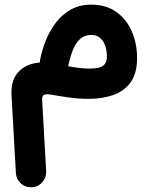

<svg xmlns="http://www.w3.org/2000/svg" viewBox="-20 -388 631 816"><path d="M367.3 -368.2Q318.8 -368.2 281.9 -347.7Q244.9 -327.1 218.5 -293Q192.1 -258.9 175.4 -217.6Q158.7 -176.3 150.6 -134.8Q144.7 -104.5 163.3 -83.4Q181.9 -62.4 208.7 -61.6Q233.3 -60.9 249.8 -75.5Q266.4 -90.1 271.2 -112.4Q278.6 -148.1 290.3 -176.9Q302.1 -205.7 320.7 -222.6Q339.4 -239.5 367.3 -239.5Q391.7 -239.5 406.4 -226Q421.1 -212.5 427.7 -191.6Q434.3 -170.7 434.3 -147.8Q434.3 -126.3 424.8 -115.2Q415.3 -104.1 399.1 -100.3Q382.9 -96.6 362.5 -96.6Q328.1 -96.6 291.5 -102.7Q254.9 -108.8 218.4 -116.6Q163.9 -128.8 119.8 -117.6Q75.6 -106.4 50.8 -72.9Q26 -39.3 28.9 16.6L47.5 347.2Q49 372.9 67.5 390.5Q86.1 408.1 111.8 408.1Q139.9 408.1 158.8 387.5Q177.7 366.8 176.1 337.8L159.1 36.9Q158.1 19.4 167.4 15Q176.6 10.5 197.5 14.3Q232.5 20.5 273.4 26.3Q314.2 32.1 356 32.1Q415.9 32.1 462.5 15.4Q509 -1.3 535.8 -39.2Q562.6 -77 562.6 -140.9Q562.6 -202 540.6 -253.6Q518.7 -305.2 475.2 -336.7Q431.8 -368.2 367.3 -368.2Z"/></svg>

Font: Mikhak VF
Style: Regular
Weight: 100
Designer: Amin Abedi
Version: Version 3.001